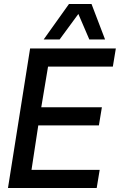

<svg xmlns="http://www.w3.org/2000/svg" viewBox="-20 -943 601 963"><path d="M20 0 131 -700H561L546 -609H221L187 -405H491L476 -314H172L138 -91H480L465 0ZM199 -745 326 -923H439L507 -745H428L373 -873L279 -745Z"/></svg>

Font: Georama ExtraCondensed Thin Medium
Style: Italic
Weight: 500
Italic angle: -9°
Version: Version 1.001